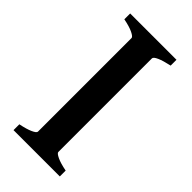

<svg xmlns="http://www.w3.org/2000/svg" viewBox="-199 -665 716 716"><g transform="rotate(45 158.5 -307.5)"><path d="M31.7 -30.8Q63.5 -37.1 81.8 -45.4Q100.1 -53.7 100.1 -60.5V-554.2Q100.1 -560.5 82.3 -569.3Q64.5 -578.1 31.7 -584.5V-615.2H275.9V-584.5Q243.7 -577.6 225.6 -569.6Q207.5 -561.5 207.5 -554.2V-60.5Q207.5 -54.2 225.3 -45.7Q243.2 -37.1 275.9 -30.8V0H31.7Z"/></g></svg>

Font: David Libre Medium
Style: Regular
Weight: 500
Version: Version 1.000